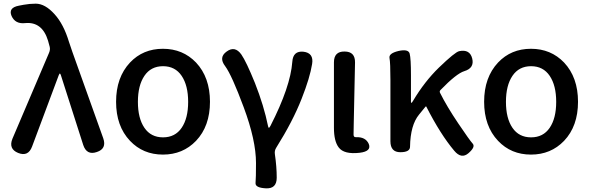

<svg xmlns="http://www.w3.org/2000/svg" viewBox="-20 -830 3220 1047"><path d="M155 -31Q134 26 79 4Q25 -18 48 -74L247 -541Q255 -559 251 -575Q250 -580 242 -608Q210 -713 117 -704Q63 -698 43 -743Q24 -788 83 -799L109 -804Q142 -810 175 -810Q226 -810 278 -752Q327 -698 356 -602Q365 -574 375 -546L543 -76Q563 -19 508 -1Q453 18 434 -39L312 -420Q309 -429 306.5 -429Q304 -429 300 -419Z M689 -62Q613 -142 613 -275Q613 -408 689 -489Q760 -564 868.5 -564Q977 -564 1049 -489Q1125 -408 1125 -275Q1125 -142 1049 -62Q977 13 868.5 13Q760 13 689 -62ZM767.5 -133Q803 -81 869 -81Q935 -81 970.5 -133Q1006 -185 1006 -274.5Q1006 -364 970.5 -416.5Q935 -469 869 -469Q803 -469 767.5 -416.5Q732 -364 732 -274.5Q732 -185 767.5 -133Z M1430 197Q1371 194 1373.5 167.5Q1376 141 1376 59Q1376 -65 1309 -245Q1244 -420 1208 -469Q1171 -517 1216 -549Q1261 -582 1296 -533Q1323 -494 1370 -378Q1419 -254 1442 -141Q1444 -133 1446.5 -133Q1449 -133 1455 -144Q1564 -357 1574 -493Q1578 -554 1635 -548Q1692 -541 1682 -481Q1670 -406 1625 -292Q1577 -169 1486 -24Q1476 -8 1479 11Q1489 79 1489 139Q1489 200 1430 197Z M1827 -26Q1801 -60 1801 -133V-490Q1801 -550 1859 -549Q1917 -549 1916 -489L1909 -156Q1908 -126 1908 -96Q1908 -81 1921 -82Q1974 -84 1991 -45Q2007 -5 1942 3Q1856 13 1827 -26Z M2535 5Q2496 39 2457 -8Q2382 -97 2305 -248Q2303 -252 2300 -248L2265 -205Q2218 -148 2216 -30Q2216 0 2163 0Q2109 0 2109 -60V-394Q2109 -488 2104 -513.5Q2099 -539 2153 -552Q2207 -564 2214 -537.5Q2221 -511 2221 -419V-274Q2221 -269 2223.5 -269Q2226 -269 2233 -281Q2295 -385 2373 -461Q2461 -546 2484 -551Q2542 -563 2555 -511Q2568 -459 2512 -442Q2469 -429 2382 -339Q2375 -332 2380 -323Q2417 -249 2479 -157Q2541 -65 2557.5 -47Q2574 -29 2535 5Z M2696 -62Q2620 -142 2620 -275Q2620 -408 2696 -489Q2767 -564 2875.5 -564Q2984 -564 3056 -489Q3132 -408 3132 -275Q3132 -142 3056 -62Q2984 13 2875.5 13Q2767 13 2696 -62ZM2774.5 -133Q2810 -81 2876 -81Q2942 -81 2977.5 -133Q3013 -185 3013 -274.5Q3013 -364 2977.5 -416.5Q2942 -469 2876 -469Q2810 -469 2774.5 -416.5Q2739 -364 2739 -274.5Q2739 -185 2774.5 -133Z"/></svg>

Font: Resource Han Rounded TW Medium
Style: Regular
Weight: 500
Designer: Cyano Hao (round all glyphs); Ryoko NISHIZUKA 西塚涼子 (kana, bopomofo & ideographs); Paul D. Hunt (Latin, Greek & Cyrillic)
Foundry: Cyano Hao
Version: 0.990